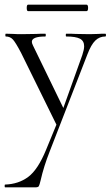

<svg xmlns="http://www.w3.org/2000/svg" viewBox="-22 -531 477 826"><path d="M227 -10V18L69 -303Q46 -347 34 -360.5Q22 -374 3 -374Q1 -374 1 -380Q1 -386 3 -386L37 -385Q49 -384 70 -384L134 -385Q148 -386 173 -386Q175 -386 175 -380Q175 -374 173 -374Q115 -374 115 -351Q115 -345 120 -335L257 -53L232 -15L332 -294Q340 -318 340 -332Q340 -355 322 -364.5Q304 -374 263 -374Q261 -374 261 -380Q261 -386 263 -386Q290 -386 304 -385L364 -384L400 -385Q410 -386 431 -386Q434 -386 434 -380Q434 -374 431 -374Q406 -374 388 -356.5Q370 -339 354 -297L192 120Q166 186 153 244Q148 265 145 270Q142 275 130 275H0Q-2 275 -2 269Q-2 263 0 263Q58 261 99.5 230Q141 199 176 114ZM93 -497Q93 -511 99 -511H350Q357 -511 357 -497Q357 -483 350 -483H99Q93 -483 93 -497Z"/></svg>

Font: Cormorant Infant
Style: Regular
Weight: 400
Designer: Christian Thalmann (Catharsis Fonts)
Foundry: Catharsis Fonts
Version: Version 4.000